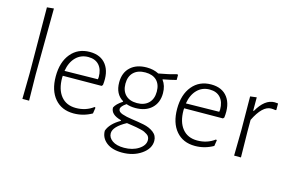

<svg xmlns="http://www.w3.org/2000/svg" viewBox="-107 -961 2143 1412"><g transform="rotate(15 964.0 -255.0)"><path d="M146 -702 142 -198 145 0H94L97 -195L94 -697Z M484 6Q393 6 340.5 -55.5Q288 -117 288 -224Q288 -333 341.5 -397.5Q395 -462 485 -462Q569 -462 610.5 -406Q652 -350 640 -252L632 -243L337 -241Q336 -236 336 -226Q336 -137 376.5 -87Q417 -37 490 -37Q566 -37 623 -80L630 -76L623 -31Q558 6 484 6ZM484 -423Q427 -423 389 -384.5Q351 -346 340 -279L593 -283L595 -300Q595 -358 566 -390.5Q537 -423 484 -423Z M919 -460Q971 -460 1011 -439Q1091 -453 1148 -470L1154 -466V-428Q1108 -416 1054 -406L1053 -403Q1082 -365 1082 -307Q1082 -235 1036.5 -192.5Q991 -150 913 -150Q875 -150 844 -161Q804 -134 804 -113Q804 -92 835.5 -81Q867 -70 912.5 -64Q958 -58 1003 -49Q1048 -40 1079.5 -16Q1111 8 1111 48Q1111 107 1050 149.5Q989 192 903 192Q827 192 783.5 157.5Q740 123 740 69Q759 13 835 -31V-36Q754 -57 754 -111Q767 -140 814 -171V-175Q750 -213 750 -302Q750 -376 795.5 -418Q841 -460 919 -460ZM918 -422Q861 -422 829 -391Q797 -360 797 -304Q797 -250 828 -219Q859 -188 915 -188Q971 -188 1003 -219.5Q1035 -251 1035 -307Q1035 -362 1004.5 -392Q974 -422 918 -422ZM787 76Q787 109 819 131.5Q851 154 908 154Q973 154 1018.5 124.5Q1064 95 1064 55Q1064 42 1059 31.5Q1054 21 1042.5 13.5Q1031 6 1020.5 1Q1010 -4 989.5 -8.5Q969 -13 957 -15.5Q945 -18 919.5 -21.5Q894 -25 883 -27Q787 25 787 76Z M1408 6Q1317 6 1264.5 -55.5Q1212 -117 1212 -224Q1212 -333 1265.5 -397.5Q1319 -462 1409 -462Q1493 -462 1534.5 -406Q1576 -350 1564 -252L1556 -243L1261 -241Q1260 -236 1260 -226Q1260 -137 1300.5 -87Q1341 -37 1414 -37Q1490 -37 1547 -80L1554 -76L1547 -31Q1482 6 1408 6ZM1408 -423Q1351 -423 1313 -384.5Q1275 -346 1264 -279L1517 -283L1519 -300Q1519 -358 1490 -390.5Q1461 -423 1408 -423Z M1756 -457V-355H1761Q1818 -456 1893 -456Q1905 -456 1919 -454V-404L1912 -402Q1894 -405 1880 -405Q1814 -405 1755 -285V-198L1758 0H1706L1709 -195L1707 -451Z"/></g></svg>

Font: Alegreya Sans SC Light
Style: Regular
Weight: 300
Designer: Juan Pablo del Peral
Foundry: Huerta Tipografica
Version: Version 2.007